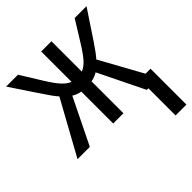

<svg xmlns="http://www.w3.org/2000/svg" viewBox="-198 -662 996 996"><g transform="rotate(-45 300.0 -164.0)"><path d="M262.2 0V-234.4Q251 -235.4 236.1 -241.2Q221.2 -247.1 214.4 -252.4L90.8 0H0.5L164.1 -296.9Q153.8 -308.1 139.2 -327.9Q124.5 -347.7 4.9 -528.3H91.8L164.1 -411.6Q195.8 -360.8 217.8 -337.4Q239.7 -314 262.2 -305.7V-528.3H337.4V-305.7Q360.8 -314.5 382.6 -338.1Q404.3 -361.8 435.5 -411.6L507.8 -528.3H594.7L489.3 -369.6Q454.6 -317.9 435.1 -296.9L563.5 -64H600.1V199.2H520.5V0H508.8L385.3 -252.4Q378.4 -247.6 363.8 -241.5Q349.1 -235.4 337.4 -234.4V0Z"/></g></svg>

Font: Cousine
Style: Regular
Weight: 400
Monospace: yes
Designer: Steve Matteson
Foundry: Ascender Corporation
Version: Version 1.20